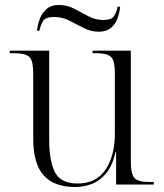

<svg xmlns="http://www.w3.org/2000/svg" viewBox="-20 -739 658 769"><path d="M282 10Q196 10 154.5 -37Q113 -84 113 -185V-443Q113 -478 107 -495.5Q101 -513 83.5 -519.5Q66 -526 33 -526H19V-536H177V-181Q177 -93 200.5 -48.5Q224 -4 291 -4Q365 -4 402.5 -59.5Q440 -115 440 -204V-443Q440 -478 434 -495.5Q428 -513 411 -519.5Q394 -526 361 -526H351V-536H504V-92Q504 -41 519 -25.5Q534 -10 579 -10H596V0H445V-131H443Q431 -77 406.5 -46.5Q382 -16 349.5 -3Q317 10 282 10ZM376 -612Q344 -612 315 -627Q286 -642 257.5 -656.5Q229 -671 197 -671Q161 -671 151.5 -653.5Q142 -636 138 -616H128Q131 -640 139.5 -663.5Q148 -687 166.5 -703Q185 -719 215 -719Q249 -719 277.5 -704Q306 -689 334 -674Q362 -659 393 -659Q427 -659 437 -675Q447 -691 451 -712H461Q459 -688 450.5 -665Q442 -642 424 -627Q406 -612 376 -612Z"/></svg>

Font: Noto Serif Display Light
Style: Regular
Weight: 300
Designer: Monotype Design Team
Foundry: Monotype Imaging Inc.
Version: Version 2.009